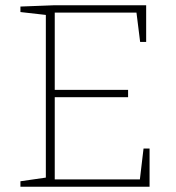

<svg xmlns="http://www.w3.org/2000/svg" viewBox="-20 -713 671 733"><path d="M528 -146H551V0H58V-21L155 -35V-656L58 -667V-688L189 -693H538V-553H515L501 -665H189V-370H469V-342H189V-28H514Z"/></svg>

Font: Bitter ExtraLight
Style: Regular
Weight: 200
Designer: Sol Matas, and Bitter project Authors
Foundry: Sol Matas
Version: Version 2.001